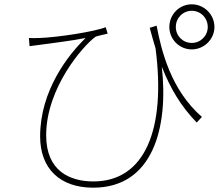

<svg xmlns="http://www.w3.org/2000/svg" viewBox="-20 -818 1040 890"><path d="M795 -693C795 -735 828 -768 869 -768C910 -768 943 -735 943 -693C943 -652 910 -619 869 -619C827 -619 795 -652 795 -693ZM765 -693C765 -636 811 -589 869 -589C926 -589 974 -636 974 -693C974 -751 926 -798 869 -798C811 -798 765 -751 765 -693ZM114 -642 117 -604C135 -606 153 -609 170 -611C213 -617 314 -629 377 -642C294 -562 166 -396 166 -186C166 -36 258 52 412 52C688 52 762 -225 730 -509C770 -407 819 -325 892 -250L916 -276C773 -400 728 -582 706 -699L674 -689C683 -655 692 -624 701 -594C750 -219 652 23 413 23C304 23 194 -25 194 -191C194 -410 365 -606 423 -648C437 -653 467 -659 479 -662L470 -692C418 -671 248 -645 165 -642C147 -641 126 -641 114 -642Z"/></svg>

Font: Harano Aji Gothic CN ExtraLight
Style: Regular
Weight: 250
Foundry: Masamichi Hosoda
Version: HaranoAjiGothicCN-ExtraLight version 20230610;ttx 4.39.4